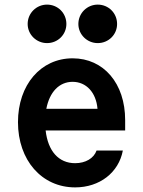

<svg xmlns="http://www.w3.org/2000/svg" viewBox="-20 -803 620 833"><path d="M178 -237H523V-282C523 -441 430 -550 295 -550C157 -550 58 -435 58 -273C58 -108 161 10 306 10C412 10 495 -54 513 -150H399C387 -116 351 -95 306 -95C234 -95 188 -148 178 -237ZM295 -448C354 -448 397 -402 403 -331H181C195 -404 237 -448 295 -448ZM100 -699C100 -653 138 -616 184 -616C231 -616 268 -653 268 -699C268 -746 231 -783 184 -783C138 -783 100 -746 100 -699ZM320 -699C320 -653 358 -616 404 -616C451 -616 488 -653 488 -699C488 -746 451 -783 404 -783C358 -783 320 -746 320 -699Z"/></svg>

Font: CommitMono-dimboump
Style: Bold
Weight: 700
Monospace: yes
Designer: Eigil Nikolajsen
Foundry: Eigil Nikolajsen
Version: Version 1.143